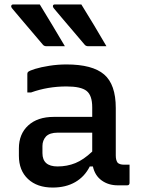

<svg xmlns="http://www.w3.org/2000/svg" viewBox="-20 -834 640 864"><path d="M159 -814Q188 -767 216 -720Q244 -673 272 -626H189Q178 -626 172 -634Q144 -668 121.5 -693.5Q99 -719 78.5 -744Q58 -769 33 -798Q29 -804 31 -809Q33 -814 40 -814ZM346 -814Q375 -767 403.5 -720Q432 -673 459 -626H377Q366 -626 360 -634Q332 -668 309.5 -693.5Q287 -719 266.5 -744Q246 -769 221 -798Q217 -804 218.5 -809Q220 -814 227 -814ZM501 -348V-134Q501 -112 510 -101Q520 -93 537 -93H563V-11Q563 0 552 0H510Q468 0 437.5 -22Q407 -44 398 -85H384Q361 -39 318.5 -14.5Q276 10 217 10Q147 10 106 -28.5Q65 -67 65 -133V-166Q65 -231 107 -269.5Q149 -308 222 -308H395V-351Q395 -405 369.5 -425Q344 -445 279 -445Q195 -445 120 -418H103V-501Q103 -507 106 -510Q112 -516 138 -524Q164 -532 202 -538Q240 -544 279 -544Q396 -544 448.5 -499Q501 -454 501 -348ZM171 -145Q171 -85 239 -85Q282 -85 319 -100Q356 -115 395 -152V-237H239Q204 -237 187 -220Q171 -202 171 -177Z"/></svg>

Font: Recursive Mn Lnr St Med
Style: Regular
Weight: 500
Monospace: yes
Version: Version 1.079;hotconv 1.0.112;makeotfexe 2.5.65598; ttfautoh